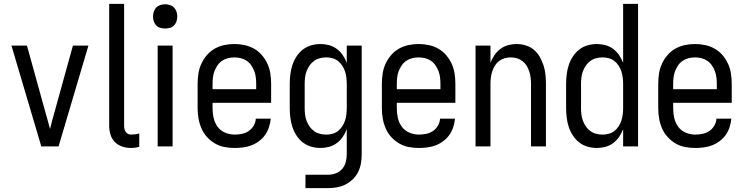

<svg xmlns="http://www.w3.org/2000/svg" viewBox="-20 -755 3841 990"><path d="M193 0 39 -520H119L215 -173Q221 -153 226.5 -132Q232 -111 238 -90Q243 -111 248.5 -132Q254 -153 260 -173L356 -520H436L282 0Z M656 8Q633 8 611 1Q589 -6 573 -22Q557 -38 550 -60Q543 -82 543 -105V-735H620V-105Q620 -97 622 -89Q624 -81 628.5 -74.5Q633 -68 640.5 -64.5Q648 -61 656 -61Q667 -61 677.5 -62.5Q688 -64 698 -67V2Q688 5 677.5 6.5Q667 8 656 8Z M793 0V-520H870V0ZM832 -608Q819 -608 806.5 -611.5Q794 -615 785.5 -624Q777 -633 773 -645Q769 -657 769 -670Q769 -683 773 -695Q777 -707 785.5 -716Q794 -725 806.5 -729Q819 -733 832 -733Q844 -733 856.5 -729Q869 -725 877.5 -716Q886 -707 890 -695Q894 -683 894 -670Q894 -657 890 -645Q886 -633 877.5 -624Q869 -615 856.5 -611.5Q844 -608 832 -608Z M1190 8Q1163 8 1137 3Q1111 -2 1088 -15.5Q1065 -29 1047 -49Q1029 -69 1018.5 -93.5Q1008 -118 1003.5 -144.5Q999 -171 999 -197V-323Q999 -349 1003 -375.5Q1007 -402 1018 -426Q1029 -450 1046.5 -470.5Q1064 -491 1087 -504Q1110 -517 1136 -522.5Q1162 -528 1189 -528Q1215 -528 1241 -522.5Q1267 -517 1290 -504Q1313 -491 1330.5 -470.5Q1348 -450 1359 -426Q1370 -402 1374 -375.5Q1378 -349 1378 -323V-225H1076V-197Q1076 -172 1081.5 -147Q1087 -122 1102 -101.5Q1117 -81 1141 -71Q1165 -61 1190 -61Q1209 -61 1228 -65Q1247 -69 1262.5 -79.5Q1278 -90 1288 -107Q1298 -124 1299 -143H1376Q1374 -121 1367 -99.5Q1360 -78 1347.5 -60Q1335 -42 1316.5 -28Q1298 -14 1277.5 -6Q1257 2 1234.5 5Q1212 8 1190 8ZM1076 -295H1301V-323Q1301 -339 1299 -356Q1297 -373 1291 -388.5Q1285 -404 1275.5 -418Q1266 -432 1252 -441.5Q1238 -451 1221.5 -455Q1205 -459 1189 -459Q1172 -459 1155.5 -455Q1139 -451 1125 -441.5Q1111 -432 1101.5 -418Q1092 -404 1086 -388.5Q1080 -373 1078 -356Q1076 -339 1076 -323Z M1555 215V146H1671Q1691 146 1710.5 139Q1730 132 1743.5 117Q1757 102 1762.5 81.5Q1768 61 1768 41V-89Q1760 -68 1747.5 -49.5Q1735 -31 1717 -17.5Q1699 -4 1677 2Q1655 8 1633 8Q1608 8 1584 1Q1560 -6 1541 -21Q1522 -36 1508.5 -57Q1495 -78 1487.5 -101Q1480 -124 1477 -148.5Q1474 -173 1474 -197V-323Q1474 -347 1477 -371.5Q1480 -396 1487.5 -419Q1495 -442 1508.5 -463Q1522 -484 1541 -499Q1560 -514 1584 -521Q1608 -528 1633 -528Q1655 -528 1677 -522Q1699 -516 1717 -502.5Q1735 -489 1747.5 -470.5Q1760 -452 1768 -431V-520H1845V41Q1845 64 1841 87.5Q1837 111 1826.5 132Q1816 153 1799 169.5Q1782 186 1761 196.5Q1740 207 1717 211Q1694 215 1671 215ZM1663 -61Q1679 -61 1695 -65.5Q1711 -70 1723.5 -80Q1736 -90 1745 -104Q1754 -118 1759 -133.5Q1764 -149 1766 -165Q1768 -181 1768 -197V-323Q1768 -339 1766 -355Q1764 -371 1759 -386.5Q1754 -402 1745 -416Q1736 -430 1723.5 -440Q1711 -450 1695 -454.5Q1679 -459 1663 -459Q1646 -459 1629.5 -455Q1613 -451 1599.5 -441Q1586 -431 1576.5 -417.5Q1567 -404 1561 -388.5Q1555 -373 1553 -356Q1551 -339 1551 -323V-197Q1551 -181 1553 -164Q1555 -147 1561 -131.5Q1567 -116 1576.5 -102.5Q1586 -89 1599.5 -79Q1613 -69 1629.5 -65Q1646 -61 1663 -61Z M2140 8Q2113 8 2087 3Q2061 -2 2038 -15.5Q2015 -29 1997 -49Q1979 -69 1968.5 -93.5Q1958 -118 1953.5 -144.5Q1949 -171 1949 -197V-323Q1949 -349 1953 -375.5Q1957 -402 1968 -426Q1979 -450 1996.5 -470.5Q2014 -491 2037 -504Q2060 -517 2086 -522.5Q2112 -528 2139 -528Q2165 -528 2191 -522.5Q2217 -517 2240 -504Q2263 -491 2280.5 -470.5Q2298 -450 2309 -426Q2320 -402 2324 -375.5Q2328 -349 2328 -323V-225H2026V-197Q2026 -172 2031.5 -147Q2037 -122 2052 -101.5Q2067 -81 2091 -71Q2115 -61 2140 -61Q2159 -61 2178 -65Q2197 -69 2212.5 -79.5Q2228 -90 2238 -107Q2248 -124 2249 -143H2326Q2324 -121 2317 -99.5Q2310 -78 2297.5 -60Q2285 -42 2266.5 -28Q2248 -14 2227.5 -6Q2207 2 2184.5 5Q2162 8 2140 8ZM2026 -295H2251V-323Q2251 -339 2249 -356Q2247 -373 2241 -388.5Q2235 -404 2225.5 -418Q2216 -432 2202 -441.5Q2188 -451 2171.5 -455Q2155 -459 2139 -459Q2122 -459 2105.5 -455Q2089 -451 2075 -441.5Q2061 -432 2051.5 -418Q2042 -404 2036 -388.5Q2030 -373 2028 -356Q2026 -339 2026 -323Z M2432 0V-520H2509V-431Q2517 -452 2529.5 -470.5Q2542 -489 2560 -502.5Q2578 -516 2599.5 -522Q2621 -528 2643 -528Q2667 -528 2690.5 -521Q2714 -514 2732.5 -498.5Q2751 -483 2763 -462Q2775 -441 2782.5 -418Q2790 -395 2792.5 -371Q2795 -347 2795 -323V0H2718V-323Q2718 -339 2716 -355Q2714 -371 2709 -386.5Q2704 -402 2695.5 -416Q2687 -430 2674 -440Q2661 -450 2645.5 -454.5Q2630 -459 2614 -459Q2597 -459 2581.5 -454.5Q2566 -450 2553 -440Q2540 -430 2531.5 -416Q2523 -402 2518 -386.5Q2513 -371 2511 -355Q2509 -339 2509 -323V0Z M3058 8Q3033 8 3009 1Q2985 -6 2966 -21Q2947 -36 2933.5 -57Q2920 -78 2912.5 -101Q2905 -124 2902 -148.5Q2899 -173 2899 -197V-323Q2899 -347 2902 -371.5Q2905 -396 2912.5 -419Q2920 -442 2933.5 -463Q2947 -484 2966 -499Q2985 -514 3009 -521Q3033 -528 3058 -528Q3080 -528 3102 -522Q3124 -516 3142 -502.5Q3160 -489 3172.5 -470.5Q3185 -452 3193 -431V-735H3270V0H3193V-89Q3185 -68 3172.5 -49.5Q3160 -31 3142 -17.5Q3124 -4 3102 2Q3080 8 3058 8ZM3088 -61Q3104 -61 3120 -65.5Q3136 -70 3148.5 -80Q3161 -90 3170 -104Q3179 -118 3184 -133.5Q3189 -149 3191 -165Q3193 -181 3193 -197V-323Q3193 -339 3191 -355Q3189 -371 3184 -386.5Q3179 -402 3170 -416Q3161 -430 3148.5 -440Q3136 -450 3120 -454.5Q3104 -459 3088 -459Q3071 -459 3054.5 -455Q3038 -451 3024.5 -441Q3011 -431 3001.5 -417.5Q2992 -404 2986 -388.5Q2980 -373 2978 -356Q2976 -339 2976 -323V-197Q2976 -181 2978 -164Q2980 -147 2986 -131.5Q2992 -116 3001.5 -102.5Q3011 -89 3024.5 -79Q3038 -69 3054.5 -65Q3071 -61 3088 -61Z M3565 8Q3538 8 3512 3Q3486 -2 3463 -15.5Q3440 -29 3422 -49Q3404 -69 3393.5 -93.5Q3383 -118 3378.5 -144.5Q3374 -171 3374 -197V-323Q3374 -349 3378 -375.5Q3382 -402 3393 -426Q3404 -450 3421.5 -470.5Q3439 -491 3462 -504Q3485 -517 3511 -522.5Q3537 -528 3564 -528Q3590 -528 3616 -522.5Q3642 -517 3665 -504Q3688 -491 3705.5 -470.5Q3723 -450 3734 -426Q3745 -402 3749 -375.5Q3753 -349 3753 -323V-225H3451V-197Q3451 -172 3456.5 -147Q3462 -122 3477 -101.5Q3492 -81 3516 -71Q3540 -61 3565 -61Q3584 -61 3603 -65Q3622 -69 3637.5 -79.5Q3653 -90 3663 -107Q3673 -124 3674 -143H3751Q3749 -121 3742 -99.5Q3735 -78 3722.5 -60Q3710 -42 3691.5 -28Q3673 -14 3652.5 -6Q3632 2 3609.5 5Q3587 8 3565 8ZM3451 -295H3676V-323Q3676 -339 3674 -356Q3672 -373 3666 -388.5Q3660 -404 3650.5 -418Q3641 -432 3627 -441.5Q3613 -451 3596.5 -455Q3580 -459 3564 -459Q3547 -459 3530.5 -455Q3514 -451 3500 -441.5Q3486 -432 3476.5 -418Q3467 -404 3461 -388.5Q3455 -373 3453 -356Q3451 -339 3451 -323Z"/></svg>

Font: Iosevka QP
Style: Regular
Weight: 400
Designer: Belleve Invis
Foundry: Belleve Invis
Version: Version 20.0.0; ttfautohint (v1.8.4)